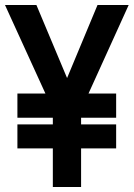

<svg xmlns="http://www.w3.org/2000/svg" viewBox="-41 -730 536 770"><path d="M28.8 -134.8V-231H170.9V-257.8H28.8V-355H141.1L-21 -710H105L228 -417L350.1 -710H475.1L314 -355H424.8V-257.8H284.2V-231H424.8V-134.8H284.2V20H170.9V-134.8Z"/></svg>

Font: D-DIN-PRO SemiBold
Style: Bold
Weight: 600
Designer: datto
Foundry: CyberFei
Version: Version 1.000;hotconv 1.0.109;makeotfexe 2.5.65596